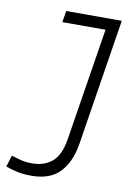

<svg xmlns="http://www.w3.org/2000/svg" viewBox="-115 -750 537 810"><g transform="rotate(10 153.5 -345.0)"><path d="M-33 -10 -18 -59Q1 -53 22.5 -47.5Q44 -42 71 -42Q123 -42 157 -70.5Q191 -99 202 -168L279 -651H94L102 -700H340L254 -157Q241 -78 199 -34Q157 10 77 10Q42 10 16 4Q-10 -2 -33 -10Z"/></g></svg>

Font: Georama SemiCondensed Light
Style: Italic
Weight: 300
Width: 4
Italic angle: -9°
Designer: Jean-Baptiste Levee
Foundry: Production Type
Version: Version 1.000